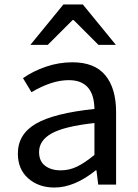

<svg xmlns="http://www.w3.org/2000/svg" viewBox="-20 -827 617 860"><path d="M60 -139Q60 -226 141 -273Q222 -320 403 -339Q401 -468 288 -468Q212 -468 121 -414L83 -477Q129 -509 186.5 -528.5Q244 -548 304 -548Q404 -548 452 -489.5Q500 -431 500 -325V0H420L412 -64H409Q313 13 224 13Q153 13 106.5 -28Q60 -69 60 -139ZM403 -133V-276Q268 -261 211.5 -229.5Q155 -198 155 -146Q155 -105 182 -84.5Q209 -64 252 -64Q290 -64 324.5 -80.5Q359 -97 403 -133ZM264 -807H351L499 -626H421L310 -737H305L194 -626H116Z"/></svg>

Font: Nebula Sans Medium
Style: Regular
Weight: 500
Designer: Paul D. Hunt for Adobe (as Source Sans)
Foundry: Nebula Entertainment & Broadcasting LLC
Version: Version 1.010